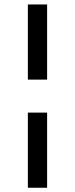

<svg xmlns="http://www.w3.org/2000/svg" viewBox="-20 -687 340 873"><path d="M194.2 -325V-666.7H106.7V-325ZM194.2 166.7V-175H106.7V166.7Z"/></svg>

Font: Familjen Grotesk Medium
Style: Regular
Weight: 500
Designer: Anders Wikstroem, Jonas Baeckman, Matilda Gysing, Kristian Moeller
Foundry: Familjen STHLM AB
Version: Version 2.000